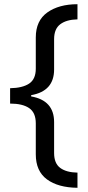

<svg xmlns="http://www.w3.org/2000/svg" viewBox="-20 -734 420 912"><path d="M348 158Q256 157 203 118Q150 79 150 -1V-148Q150 -199 118.5 -220.5Q87 -242 28 -242V-315Q87 -316 118.5 -337Q150 -358 150 -408V-556Q150 -636 205 -675Q260 -714 348 -714V-642Q296 -641 266.5 -619Q237 -597 237 -548V-404Q237 -301 128 -282V-276Q237 -257 237 -154V-7Q237 42 266 63.5Q295 85 348 86Z"/></svg>

Font: Noto Sans Syloti Nagri
Style: Regular
Weight: 400
Designer: Monotype Design Team
Foundry: Monotype Imaging Inc.
Version: Version 2.003; ttfautohint (v1.8.4.7-5d5b)